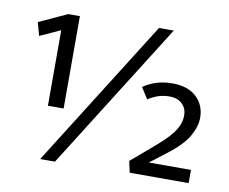

<svg xmlns="http://www.w3.org/2000/svg" viewBox="-73 -731 990 831"><g transform="rotate(10 422.0 -315.0)"><path d="M153 9 561 -639H626L218 9ZM658 -355Q635 -355 613.5 -349Q592 -343 564 -326L533 -375Q563 -395 594 -404Q625 -413 660 -413Q729 -413 766.5 -377.5Q804 -342 804 -287Q804 -249 779.5 -205.5Q755 -162 688 -111L619 -58H804V0H545L534 -50L615 -119Q646 -145 668.5 -166.5Q691 -188 705.5 -207.5Q720 -227 727 -246Q734 -265 734 -285Q734 -316 713.5 -335.5Q693 -355 658 -355ZM164 -630H215V-224H146V-556L56 -515L40 -573Z"/></g></svg>

Font: Mukta Malar
Style: Regular
Weight: 400
Designer: Aadarsh Rajan, Girish Dalvi, Yashodeep Gholap
Foundry: Ek Type
Version: Version 2.538;PS 1.000;hotconv 16.6.51;makeotf.lib2.5.65220;